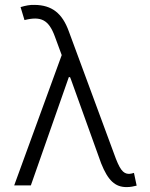

<svg xmlns="http://www.w3.org/2000/svg" viewBox="-20 -757 614 784"><path d="M497 7C512 7 527 4 538 1L527 -51C520 -49 513 -47 507 -47C482 -47 468 -66 445 -131L261 -629C234 -704 191 -736 122 -737C103 -738 84 -734 64 -728L80 -675C148 -692 179 -676 204 -608L232 -532L38 0H106L261 -442H266L270 -432L393 -90C421 -20 450 7 497 7Z"/></svg>

Font: Wafeq Light
Style: Regular
Weight: 300
Designer: Rasmus Andersson & Azza Alameddine
Foundry: Google & TypeTogether
Version: Version 3.000;January 28, 2025;FontCreator 15.0.0.3014 64-bi